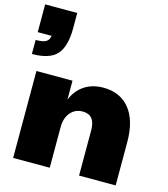

<svg xmlns="http://www.w3.org/2000/svg" viewBox="-126 -970 937 1069"><g transform="rotate(15 343.0 -436.0)"><path d="M1 -586V-667Q45 -667 61.5 -678Q78 -689 81 -712H1V-872H186V-785Q186 -679 144.5 -632.5Q103 -586 1 -586ZM50 0V-501H258V-392Q281 -448 326.5 -478Q372 -508 435 -508Q533 -508 587 -440.5Q641 -373 641 -250V0H430V-261Q430 -350 358 -350Q315 -350 288 -318.5Q261 -287 261 -234V0Z"/></g></svg>

Font: Paytone One
Style: Regular
Weight: 400
Designer: Vernon Adams
Foundry: Vernon Adams
Version: Version 1.002; ttfautohint (v1.8.4.7-5d5b);gftools[0.9.23]